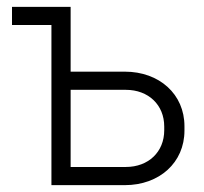

<svg xmlns="http://www.w3.org/2000/svg" viewBox="-20 -540 596 560"><path d="M130 0H344C445 0 518 -66 518 -159V-172C518 -265 445 -331 344 -331H186V-520H15V-467H130ZM186 -53V-278H347C413 -278 459 -234 459 -171V-160C459 -97 413 -53 347 -53Z"/></svg>

Font: Fixel Display Light
Style: Regular
Weight: 300
Designer: AlfaBravo + MacPaw
Foundry: Kyrylo Tkachov, Marchela Mozhyna, Serhii Makarenko, Maria Weinstein, Zakhar Kryvoshyya
Version: Version 1.211